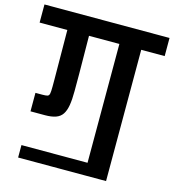

<svg xmlns="http://www.w3.org/2000/svg" viewBox="-157 -942 947 1044"><g transform="rotate(15 316.0 -420.5)"><path d="M122 -461 120 -739H-36V-841H668V-739H536V0H413V-739H242L244 -524V-428Q244 -380 238.5 -348Q233 -316 220 -296.5Q207 -277 183 -268.5Q159 -260 123 -260H41V-364H79Q99 -364 108 -366.5Q117 -369 119.5 -381Q122 -393 122 -421ZM41 -70H494V0H41Z"/></g></svg>

Font: Matangi
Style: Bold
Weight: 700
Designer: Prashant Pant
Foundry: The Graphic Ant
Version: Version 3.002